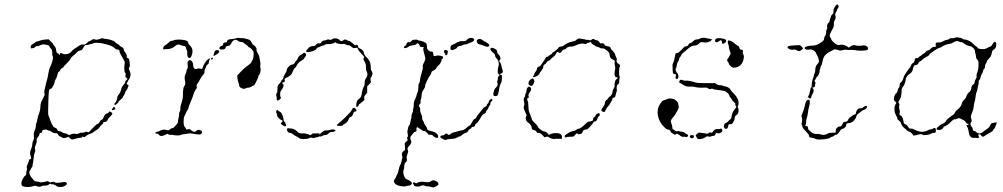

<svg xmlns="http://www.w3.org/2000/svg" viewBox="-20 -607 4416 845"><path d="M479 -135Q480 -138 482 -137Q483 -137 484.5 -134.5Q486 -132 487 -129.5Q488 -127 487 -126Q486 -125 480.5 -123.5Q475 -122 473 -122Q470 -124 479 -135ZM423 -437Q430 -440 434 -438Q438 -436 444 -436Q457 -435 470.5 -430.5Q484 -426 487 -421Q490 -417 496.5 -414Q503 -411 505 -408Q507 -405 512 -402Q525 -396 525 -388Q525 -384 529 -379Q540 -366 538 -357Q537 -353 542 -352Q546 -350 547 -348Q548 -346 550 -337Q553 -316 550 -312Q545 -307 549 -299Q552 -293 554 -285Q556 -277 553 -268.5Q550 -260 547 -256.5Q544 -253 541 -246L537 -238L542 -234L546 -231L543 -222Q540 -213 535.5 -208.5Q531 -204 531 -200.5Q531 -197 527.5 -191.5Q524 -186 522 -182Q520 -175 508 -166Q501 -161 501 -158.5Q501 -156 495 -150.5Q489 -145 486.5 -145Q484 -145 483.5 -148Q483 -151 486 -154Q488 -155 490.5 -159.5Q493 -164 494.5 -169Q496 -174 496 -177Q496 -183 502 -190Q511 -201 514 -217Q516 -225 523.5 -233Q531 -241 531 -245.5Q531 -250 536 -254.5Q541 -259 541 -260Q541 -261 535.5 -265.5Q530 -270 532.5 -276Q535 -282 531.5 -285.5Q528 -289 528 -294.5Q528 -300 527 -305.5Q526 -311 528 -322Q530 -331 528.5 -335.5Q527 -340 521 -350Q506 -374 506 -382Q506 -389 495 -389Q490 -389 482 -397Q474 -405 451 -411Q444 -413 435 -415Q426 -418 410 -418.5Q394 -419 390.5 -416.5Q387 -414 382 -413.5Q377 -413 372.5 -411Q368 -409 360.5 -409Q353 -409 351 -404Q346 -395 343.5 -391.5Q341 -388 338.5 -386.5Q336 -385 332 -385Q324 -383 320 -378Q305 -363 299 -359Q293 -355 291 -350Q289 -343 268 -322Q262 -317 260 -313Q258 -309 253 -307Q248 -305 245.5 -299Q243 -293 240 -292Q235 -290 232 -275Q229 -264 225 -258Q221 -252 220 -244Q219 -236 214.5 -230.5Q210 -225 210 -222Q210 -219 204.5 -217Q199 -215 197 -212Q194 -207 193 -169Q192 -150 192 -127Q191 -103 194 -97Q197 -91 201 -78.5Q205 -66 209 -60Q213 -54 214.5 -50.5Q216 -47 220 -46Q231 -43 232 -35Q234 -29 244 -29Q248 -29 253 -25Q258 -21 263 -21Q268 -21 276 -17L284 -12L293 -16Q303 -20 312 -18Q321 -16 327 -20Q333 -24 340.5 -23Q348 -22 354 -25.5Q360 -29 365 -26Q370 -23 372 -26Q374 -29 382.5 -37.5Q391 -46 399 -54Q407 -62 411.5 -63Q416 -64 418.5 -70.5Q421 -77 426.5 -79.5Q432 -82 433 -84Q438 -98 444 -104Q446 -107 449.5 -107Q453 -107 458 -112L462 -117L468 -114Q475 -110 474.5 -106.5Q474 -103 466 -95Q456 -86 454 -80Q451 -70 439 -70Q434 -70 434 -66Q434 -62 429.5 -59.5Q425 -57 419.5 -48.5Q414 -40 406 -35.5Q398 -31 393 -26.5Q388 -22 376 -18Q364 -14 358 -8Q352 -2 349 -4Q342 -8 342 -4Q342 -1 335.5 -1Q329 -1 314.5 3Q300 7 297 7Q294 7 288 1L281 -5L274 -2Q264 1 261 1Q258 1 253 -2Q246 -6 242.5 -7.5Q239 -9 235 -15.5Q231 -22 227 -21Q217 -19 205 -28Q200 -32 197 -32Q194 -32 190 -34Q185 -37 179.5 -37Q174 -37 169 -34.5Q164 -32 165 -28Q166 -26 164 -24Q162 -22 160 -22Q154 -23 154 -18Q154 -13 150 -7.5Q146 -2 143 1.5Q140 5 141.5 11Q143 17 138 29Q131 44 135 53Q136 58 133 64Q130 70 128 89Q126 108 124.5 113.5Q123 119 123 123.5Q123 128 120 130Q117 132 117 134.5Q117 137 113 142Q109 147 109 150Q109 164 121 177Q127 184 130.5 188Q134 192 142 192Q150 192 154.5 194.5Q159 197 163 195.5Q167 194 172 194Q177 194 183 191.5Q189 189 195.5 193Q202 197 204 195.5Q206 194 212.5 193Q219 192 221.5 195.5Q224 199 240.5 197Q257 195 262 194Q267 193 271 196Q280 202 266 211Q257 216 245.5 216Q234 216 229 212Q226 208 218 205.5Q210 203 208 204Q206 205 203 202.5Q200 200 195 205Q190 210 176 210Q168 210 164 212Q152 218 141 212Q136 209 124 213Q106 218 89 215Q80 214 77 210.5Q74 207 74 199Q74 192 80 180.5Q86 169 91 166Q96 164 95.5 156Q95 148 97.5 143Q100 138 98 132.5Q96 127 101 117Q106 107 107 100.5Q108 94 112.5 93.5Q117 93 117 88Q117 83 114 77Q109 66 118 46Q122 36 122 28Q122 20 126.5 11Q131 2 129 -7Q127 -22 134 -36Q138 -45 138 -53.5Q138 -62 140 -65Q142 -68 145 -84Q148 -100 151 -106Q157 -119 158 -139Q158 -153 165.5 -166.5Q173 -180 173 -182Q173 -184 175.5 -187Q178 -190 176 -194Q173 -202 178 -219Q181 -231 182.5 -239Q184 -247 187 -256Q190 -265 192.5 -282.5Q195 -300 201 -313Q208 -326 211.5 -342Q215 -358 211 -361Q210 -362 210 -374.5Q210 -387 205 -392Q200 -397 197.5 -402.5Q195 -408 192 -408Q189 -408 182 -410Q170 -415 153 -406Q147 -403 143 -404Q139 -405 134.5 -400Q130 -395 123 -395L116 -394L115 -400Q115 -410 126 -414Q132 -417 136 -421Q140 -425 144.5 -425Q149 -425 155 -428Q161 -431 178 -433L194 -434L204 -424Q214 -415 214 -412.5Q214 -410 220 -404Q226 -398 227 -386.5Q228 -375 233 -373Q238 -371 241 -367L245 -364L244 -368Q243 -378 255 -371Q262 -367 274 -369Q286 -371 291 -377Q301 -389 310 -394Q318 -399 328.5 -406Q339 -413 344.5 -411Q350 -409 357 -413.5Q364 -418 366.5 -421.5Q369 -425 373.5 -426Q378 -427 383 -431Q391 -437 399 -433Q405 -430 423 -437Z M851 -242Q843 -232 846 -225Q848 -221 844 -216Q836 -207 830 -187Q827 -177 822 -166Q809 -136 809 -130Q809 -127 805 -122Q801 -117 798.5 -110Q796 -103 792 -96.5Q788 -90 788 -72Q788 -54 793 -48.5Q798 -43 798 -41Q798 -35 808 -38Q814 -40 819 -36Q828 -27 838 -27Q841 -27 844 -31Q851 -40 865 -32Q874 -27 866 -18Q862 -14 854.5 -15Q847 -16 834 -17.5Q821 -19 818.5 -20Q816 -21 807.5 -19Q799 -17 790 -16.5Q781 -16 777.5 -13.5Q774 -11 761 -11Q748 -11 742 -13Q737 -15 734 -13.5Q731 -12 723 -15L716 -18L706 -13Q688 -4 680 -13Q676 -19 670 -19Q666 -19 665 -19.5Q664 -20 664 -23Q665 -26 671.5 -27Q678 -28 682 -30.5Q686 -33 694 -35.5Q702 -38 710.5 -35.5Q719 -33 721.5 -33.5Q724 -34 728 -38Q733 -43 738 -43Q743 -43 748 -49Q753 -55 758 -60.5Q763 -66 763 -70.5Q763 -75 766 -88Q769 -101 768 -104.5Q767 -108 771 -115.5Q775 -123 774 -130Q773 -139 781 -161Q785 -173 785 -185Q785 -222 791 -228Q798 -236 794 -252Q790 -272 798 -284Q801 -290 801 -295.5Q801 -301 804.5 -305Q808 -309 806 -321Q804 -333 807 -337Q813 -345 820 -341Q830 -335 830 -319Q830 -315 833 -309Q838 -299 849 -305Q855 -307 861 -305Q871 -300 873 -312Q874 -318 879.5 -326Q885 -334 885 -335.5Q885 -337 892.5 -343.5Q900 -350 903 -350Q906 -350 902.5 -344.5Q899 -339 899 -332.5Q899 -326 894 -323.5Q889 -321 887.5 -315Q886 -309 883 -304.5Q880 -300 880 -291.5Q880 -283 873.5 -277Q867 -271 860.5 -258Q854 -245 851 -242ZM910 -351Q914 -355 917 -352Q918 -351 916.5 -348Q915 -345 913 -345Q910 -345 909 -347Q908 -349 910 -351ZM928 -384Q930 -387 936.5 -386.5Q943 -386 944 -383Q949 -377 931 -366Q921 -360 920 -360Q919 -361 920 -365Q921 -369 923 -375.5Q925 -382 928 -384ZM754 -432Q765 -434 782 -432Q799 -430 804 -426Q808 -424 808 -419.5Q808 -415 814.5 -408.5Q821 -402 824 -396Q828 -388 827 -377.5Q826 -367 822 -359Q818 -351 812 -352Q804 -355 804 -371Q805 -382 802.5 -385.5Q800 -389 799 -395Q797 -405 788 -405Q784 -405 777 -408Q762 -415 753 -406Q736 -391 717 -391Q709 -391 705 -390Q701 -389 699 -390.5Q697 -392 699 -398.5Q701 -405 708 -408.5Q715 -412 722 -419.5Q729 -427 734 -427Q739 -427 742.5 -429Q746 -431 754 -432ZM1121 -358Q1127 -330 1126 -322Q1124 -315 1126 -310Q1128 -304 1126.5 -293.5Q1125 -283 1120.5 -278Q1116 -273 1117 -271Q1118 -269 1110 -252.5Q1102 -236 1099 -232Q1097 -231 1093 -229.5Q1089 -228 1084 -224.5Q1079 -221 1071.5 -221Q1064 -221 1061 -218Q1055 -214 1044 -218.5Q1033 -223 1033 -230Q1033 -234 1029.5 -243Q1026 -252 1025 -263L1024 -274L1033 -284Q1052 -306 1073 -320Q1086 -330 1087 -334Q1088 -338 1093 -346Q1097 -355 1096 -378Q1096 -381 1089 -389Q1082 -397 1078 -398Q1074 -399 1071 -403.5Q1068 -408 1062.5 -411Q1057 -414 1053 -418Q1049 -422 1041.5 -422Q1034 -422 1028 -427Q1022 -432 1018 -432Q1006 -432 1000 -420Q993 -405 984 -405Q975 -405 973 -398Q971 -389 958 -389Q950 -389 947.5 -390.5Q945 -392 946 -398Q946 -402 954 -404Q962 -408 962 -411Q961 -420 972 -420Q976 -420 977 -420.5Q978 -421 979 -425Q980 -434 999 -435Q1012 -436 1018.5 -438.5Q1025 -441 1032 -440Q1039 -439 1048 -439Q1057 -439 1060.5 -437Q1064 -435 1067.5 -435Q1071 -435 1077.5 -431.5Q1084 -428 1088 -419Q1092 -410 1095.5 -409Q1099 -408 1104.5 -401.5Q1110 -395 1109 -389Q1108 -383 1113.5 -374.5Q1119 -366 1121 -358Z M1246 -42Q1248 -43 1254 -42Q1260 -41 1265 -41Q1270 -41 1279 -35.5Q1288 -30 1291 -25Q1294 -21 1303.5 -20Q1313 -19 1315 -20Q1316 -21 1322 -19.5Q1328 -18 1334.5 -16.5Q1341 -15 1343 -13Q1347 -11 1351 -15Q1354 -19 1356.5 -19.5Q1359 -20 1371 -20Q1376 -20 1379.5 -20Q1383 -20 1384.5 -20Q1386 -20 1386.5 -19.5Q1387 -19 1386 -18Q1386 -15 1387.5 -14.5Q1389 -14 1390 -17Q1390 -21 1391.5 -21Q1393 -21 1400.5 -27.5Q1408 -34 1414.5 -33Q1421 -32 1431 -35Q1447 -40 1454 -35L1458 -32L1452 -29Q1446 -25 1442 -26Q1434 -28 1424 -18Q1419 -13 1412 -13Q1405 -13 1398.5 -9Q1392 -5 1389.5 -6.5Q1387 -8 1383 -5.5Q1379 -3 1374.5 -3Q1370 -3 1365 -0.5Q1360 2 1354 -0.5Q1348 -3 1340.5 1Q1333 5 1318 5Q1303 5 1299 2Q1295 -1 1285.5 -6Q1276 -11 1269 -16.5Q1262 -22 1258 -22Q1249 -22 1245 -30Q1240 -40 1246 -42ZM1197 -121Q1199 -126 1203 -121Q1205 -118 1210 -116.5Q1215 -115 1219 -108Q1228 -92 1228 -78Q1228 -75 1231 -72.5Q1234 -70 1237 -63Q1240 -56 1239 -53.5Q1238 -51 1234 -51Q1232 -51 1227.5 -53.5Q1223 -56 1219.5 -59Q1216 -62 1216 -63Q1216 -65 1220 -69Q1228 -74 1220 -78Q1214 -80 1207 -87Q1200 -94 1200 -98Q1200 -102 1197.5 -107.5Q1195 -113 1195.5 -115.5Q1196 -118 1197 -121ZM1532 -130Q1538 -137 1546 -127Q1553 -117 1543 -116Q1539 -116 1537.5 -114Q1536 -112 1533 -103Q1530 -95 1523.5 -92.5Q1517 -90 1515 -83Q1513 -77 1507.5 -70.5Q1502 -64 1496.5 -62Q1491 -60 1489 -56Q1487 -52 1473 -53Q1463 -53 1462.5 -55.5Q1462 -58 1471 -65Q1480 -71 1503 -94Q1526 -117 1527 -121Q1530 -127 1532 -130ZM1314 -372Q1319 -378 1324 -372Q1331 -365 1324 -358Q1320 -353 1319 -350Q1317 -346 1302 -337Q1297 -335 1291 -327Q1285 -319 1284 -315Q1282 -310 1278 -308Q1273 -305 1266 -287Q1263 -279 1259 -276.5Q1255 -274 1251 -270.5Q1247 -267 1240 -265Q1230 -260 1233 -254Q1235 -251 1233 -248Q1231 -245 1227 -245Q1223 -245 1222.5 -242Q1222 -239 1225 -237Q1228 -235 1228 -232Q1228 -223 1218 -210Q1213 -204 1213 -193Q1213 -182 1214 -181Q1221 -177 1209.5 -168Q1198 -159 1198 -172Q1198 -179 1196 -185.5Q1194 -192 1198 -197Q1202 -202 1201 -214Q1200 -226 1204 -232Q1208 -238 1211.5 -240.5Q1215 -243 1216 -247.5Q1217 -252 1222 -256Q1227 -260 1227 -263Q1227 -271 1238 -288Q1241 -292 1241 -295Q1241 -305 1253 -316Q1259 -322 1266.5 -323Q1274 -324 1276.5 -329.5Q1279 -335 1284 -340Q1289 -345 1291 -351Q1294 -360 1303 -365Q1311 -369 1314 -372ZM1474 -431Q1482 -422 1490 -429Q1497 -437 1508 -430Q1512 -427 1515.5 -427Q1519 -427 1521.5 -424.5Q1524 -422 1530 -418Q1536 -414 1539.5 -410Q1543 -406 1547 -409Q1554 -413 1556 -402Q1557 -396 1563 -394Q1565 -393 1568 -391.5Q1571 -390 1573 -388.5Q1575 -387 1577 -384.5Q1579 -382 1580 -380Q1581 -378 1581 -376Q1583 -365 1592 -356Q1599 -350 1600.5 -346.5Q1602 -343 1606 -338Q1611 -332 1612 -306Q1612 -300 1615 -295Q1622 -286 1618 -278Q1616 -274 1616 -272Q1616 -270 1612.5 -266Q1609 -262 1611 -255Q1613 -247 1612 -244.5Q1611 -242 1604 -235L1596 -227V-213V-199L1589 -191Q1582 -183 1583 -178Q1585 -166 1582 -165Q1580 -164 1571.5 -156.5Q1563 -149 1561.5 -149Q1560 -149 1559 -145Q1558 -141 1555 -138.5Q1552 -136 1549 -137Q1547 -138 1548 -147Q1550 -167 1560 -172Q1571 -178 1573 -200Q1576 -218 1583 -229Q1585 -232 1585 -243Q1585 -254 1588 -258Q1603 -277 1593 -294Q1590 -299 1590.5 -312Q1591 -325 1585 -335Q1580 -343 1579.5 -345Q1579 -347 1581 -352L1583 -357L1571 -370Q1560 -382 1556 -389L1553 -397L1544 -396Q1537 -395 1535 -395.5Q1533 -396 1527 -401Q1520 -408 1513 -408Q1506 -408 1501 -411.5Q1496 -415 1490 -413Q1484 -413 1478 -413.5Q1472 -414 1466 -415.5Q1460 -417 1458 -419Q1456 -423 1454 -420Q1451 -417 1441 -414.5Q1431 -412 1424 -413Q1416 -414 1409 -410Q1402 -406 1399.5 -406Q1397 -406 1389.5 -402Q1382 -398 1379 -398Q1376 -398 1373 -392.5Q1370 -387 1359 -383Q1335 -374 1328 -380Q1325 -382 1331 -388Q1337 -394 1340.5 -398.5Q1344 -403 1355.5 -404Q1367 -405 1368 -407Q1375 -418 1384 -416Q1391 -415 1394 -420Q1399 -429 1408 -429Q1414 -429 1418.5 -432Q1423 -435 1430 -432.5Q1437 -430 1442 -434.5Q1447 -439 1458 -438Q1469 -437 1474 -431Z M1883 187Q1892 185 1901 191Q1912 198 1909 206Q1908 208 1899 213Q1890 218 1887 218Q1883 218 1876 215.5Q1869 213 1861 213Q1853 213 1850 211Q1844 206 1832 211Q1825 215 1814.5 214Q1804 213 1803 210Q1802 207 1799 203Q1796 199 1798.5 196.5Q1801 194 1806 197L1812 200L1820 196Q1829 192 1842 193Q1855 194 1861.5 195Q1868 196 1873 192.5Q1878 189 1883 187ZM2140 -170Q2144 -172 2145 -171Q2151 -168 2142 -160Q2137 -155 2138 -151Q2139 -147 2135 -142.5Q2131 -138 2130 -133.5Q2129 -129 2124 -123.5Q2119 -118 2119 -115.5Q2119 -113 2116.5 -110Q2114 -107 2112 -107Q2109 -107 2104 -101.5Q2099 -96 2096 -90Q2086 -71 2078 -65Q2071 -60 2071 -57Q2071 -49 2061 -49Q2056 -49 2055 -45Q2054 -41 2049 -39.5Q2044 -38 2041 -32Q2037 -23 2028 -22Q2021 -20 2013.5 -13Q2006 -6 2001.5 -6Q1997 -6 1995 -3.5Q1993 -1 1991 -1Q1989 -1 1984.5 1.5Q1980 4 1964.5 4.5Q1949 5 1944.5 8Q1940 11 1929.5 5Q1919 -1 1918 -3Q1917 -7 1920 -9Q1923 -11 1927 -11Q1933 -11 1937 -15Q1944 -23 1951 -16Q1956 -10 1964 -18Q1969 -23 1976 -24Q1983 -25 1992.5 -28.5Q2002 -32 2011 -33Q2020 -34 2028 -40Q2044 -54 2046 -54Q2050 -54 2062 -77Q2065 -83 2072 -85Q2074 -86 2076.5 -91.5Q2079 -97 2088.5 -108Q2098 -119 2103 -126.5Q2108 -134 2114.5 -136.5Q2121 -139 2122 -143.5Q2123 -148 2127 -151.5Q2131 -155 2131 -158Q2131 -165 2140 -170ZM1935 -384Q1938 -389 1945 -386.5Q1952 -384 1951 -379Q1950 -375 1949 -369Q1947 -364 1943.5 -363.5Q1940 -363 1940 -367Q1940 -371 1937 -373Q1932 -378 1935 -384ZM2139 -394Q2141 -399 2153 -394.5Q2165 -390 2167 -384Q2168 -380 2168.5 -376Q2169 -372 2174.5 -367Q2180 -362 2182 -354.5Q2184 -347 2180 -343Q2177 -340 2177 -338.5Q2177 -337 2181 -332Q2185 -328 2186.5 -318.5Q2188 -309 2190.5 -303Q2193 -297 2193 -292Q2193 -287 2187 -284Q2175 -280 2185 -277L2189 -276V-262Q2189 -248 2184 -239.5Q2179 -231 2177 -217Q2174 -195 2171 -189.5Q2168 -184 2160 -184Q2153 -184 2152 -188Q2149 -193 2156 -213Q2157 -216 2164 -223Q2169 -228 2170 -231.5Q2171 -235 2169 -242Q2167 -248 2169.5 -253Q2172 -258 2171 -262.5Q2170 -267 2175 -272L2179 -277L2174 -281Q2170 -284 2170.5 -296Q2171 -308 2173.5 -314Q2176 -320 2175 -330Q2174 -340 2166.5 -348.5Q2159 -357 2159 -362Q2159 -367 2154 -371.5Q2149 -376 2145 -380Q2136 -387 2139 -394ZM1801 -432Q1814 -434 1818 -431Q1821 -429 1827.5 -428Q1834 -427 1845 -423Q1854 -419 1856.5 -415.5Q1859 -412 1859 -400Q1859 -391 1866 -385Q1873 -379 1878 -380Q1883 -380 1884.5 -378Q1886 -376 1887 -370Q1887 -363 1889 -361Q1891 -359 1897 -361Q1907 -365 1925 -360Q1930 -359 1930 -354Q1930 -349 1926 -348Q1923 -347 1923 -343Q1923 -332 1908 -317Q1902 -312 1900 -307Q1898 -301 1881 -293Q1879 -291 1878 -285.5Q1877 -280 1873.5 -276.5Q1870 -273 1860.5 -254Q1851 -235 1851 -228.5Q1851 -222 1843.5 -211.5Q1836 -201 1835.5 -188Q1835 -175 1832.5 -170.5Q1830 -166 1831 -159Q1832 -152 1828 -149Q1820 -143 1827 -135Q1830 -131 1829 -123.5Q1828 -116 1833.5 -105.5Q1839 -95 1838 -88.5Q1837 -82 1841.5 -75.5Q1846 -69 1846 -66.5Q1846 -64 1853 -54Q1860 -44 1860 -40Q1860 -34 1873 -31Q1895 -27 1904 -17Q1907 -14 1908 -10Q1909 -6 1908 -3Q1907 0 1904 0Q1895 0 1884 -11Q1880 -15 1873.5 -14Q1867 -13 1864 -17Q1854 -30 1848 -30Q1841 -30 1829.5 -39Q1818 -48 1816 -47Q1811 -45 1813 -36Q1815 -27 1807 -27Q1802 -27 1790 -10Q1785 -4 1786 2.5Q1787 9 1789.5 13.5Q1792 18 1788.5 24.5Q1785 31 1781 35Q1777 39 1774.5 43.5Q1772 48 1775 53.5Q1778 59 1773.5 70Q1769 81 1770 89Q1773 101 1767 106Q1759 112 1759 125Q1759 133 1757 139Q1752 152 1759 169Q1762 176 1764 178Q1766 180 1773 183Q1780 186 1786.5 191Q1793 196 1793 199Q1793 203 1788.5 206.5Q1784 210 1779 210Q1773 210 1766 212.5Q1759 215 1743 212Q1724 209 1716 198Q1710 189 1719 179Q1723 174 1723 172Q1723 170 1727.5 161.5Q1732 153 1733 147Q1737 126 1742 118Q1745 113 1745 109.5Q1745 106 1746.5 105Q1748 104 1748 98.5Q1748 93 1750 90Q1752 87 1750 80Q1745 66 1757 57L1763 53L1762 39Q1762 33 1761.5 29Q1761 25 1762 23Q1763 21 1764 19.5Q1765 18 1768 16Q1777 12 1772 3Q1770 0 1773 -3Q1777 -7 1774 -19Q1772 -29 1773.5 -32.5Q1775 -36 1776 -44Q1777 -52 1781 -56Q1785 -60 1786.5 -71Q1788 -82 1789.5 -85Q1791 -88 1791 -96Q1791 -104 1794.5 -109.5Q1798 -115 1797.5 -119Q1797 -123 1799 -129.5Q1801 -136 1801 -148Q1801 -160 1806 -168.5Q1811 -177 1813 -186.5Q1815 -196 1818 -201.5Q1821 -207 1821 -221.5Q1821 -236 1824.5 -240.5Q1828 -245 1828 -251Q1828 -262 1840 -302Q1842 -312 1840.5 -315.5Q1839 -319 1846 -332Q1853 -345 1851.5 -353.5Q1850 -362 1846 -375Q1842 -388 1843 -394L1845 -400H1838Q1827 -400 1827 -407Q1827 -408 1825 -410.5Q1823 -413 1821 -415Q1819 -417 1819 -417Q1817 -417 1812 -412.5Q1807 -408 1796 -407.5Q1785 -407 1779.5 -402.5Q1774 -398 1767.5 -396Q1761 -394 1759 -396Q1754 -400 1764 -406Q1769 -409 1769 -413Q1769 -417 1773 -420Q1777 -423 1781 -421Q1785 -420 1790 -426Q1795 -432 1801 -432ZM2084 -434Q2093 -438 2103 -431Q2111 -425 2112.5 -425Q2114 -425 2123 -419Q2139 -409 2131 -403Q2126 -399 2114 -404Q2097 -411 2089 -412Q2084 -413 2081 -418Q2074 -429 2084 -434ZM2057 -440Q2070 -437 2066 -429Q2063 -423 2049 -419Q2042 -417 2037.5 -414Q2033 -411 2027.5 -411.5Q2022 -412 2016 -408.5Q2010 -405 2007 -405Q1995 -405 1990 -396Q1988 -392 1985.5 -392Q1983 -392 1977 -388.5Q1971 -385 1967 -387Q1960 -391 1963 -400Q1965 -409 1976 -412Q1982 -414 1987.5 -418Q1993 -422 1996 -422Q1999 -422 2002.5 -424.5Q2006 -427 2013 -426Q2030 -424 2035 -432Q2038 -436 2043.5 -438.5Q2049 -441 2057 -440Z M2607 -106Q2617 -112 2619 -106Q2622 -99 2614 -94Q2611 -91 2609 -84Q2605 -72 2596 -72Q2593 -72 2592 -68.5Q2591 -65 2578 -51Q2569 -41 2566 -39Q2563 -37 2557 -36.5Q2551 -36 2549.5 -35Q2548 -34 2545 -29Q2544 -25 2542.5 -23Q2541 -21 2539.5 -19.5Q2538 -18 2536.5 -17.5Q2535 -17 2532 -17Q2525 -15 2523 -18Q2518 -23 2512 -14Q2509 -10 2506.5 -8Q2504 -6 2500 -5.5Q2496 -5 2488 -5Q2477 -5 2474 -3Q2471 -1 2468 -2.5Q2465 -4 2465 -7Q2465 -11 2470 -14Q2475 -17 2482 -22Q2489 -27 2494 -28Q2514 -32 2518 -37Q2521 -40 2525 -40Q2535 -40 2558 -63Q2567 -72 2572 -72Q2577 -72 2583.5 -74Q2590 -76 2590 -81Q2590 -88 2595 -91Q2599 -93 2601 -98.5Q2603 -104 2607 -106ZM2303 -223Q2308 -229 2315 -222Q2322 -215 2311 -200Q2304 -191 2306 -185Q2310 -176 2303 -176Q2300 -176 2300.5 -169Q2301 -162 2303 -160.5Q2305 -159 2305.5 -139Q2306 -119 2310 -111Q2314 -103 2314.5 -100Q2315 -97 2318 -90.5Q2321 -84 2321 -81Q2321 -78 2333 -66.5Q2345 -55 2347 -50Q2348 -46 2353 -41.5Q2358 -37 2363.5 -33.5Q2369 -30 2373 -29Q2386 -27 2390 -20Q2395 -10 2402 -16Q2411 -22 2432 -21Q2444 -20 2449 -15Q2454 -10 2453 -3V4H2440Q2428 3 2422 4.5Q2416 6 2406.5 2.5Q2397 -1 2394 -4Q2391 -7 2384 -5L2376 -3L2367 -13Q2358 -22 2350.5 -22Q2343 -22 2342 -25Q2340 -32 2331 -34Q2323 -35 2321 -41Q2319 -47 2319 -49Q2319 -52 2314 -58.5Q2309 -65 2305 -67Q2297 -72 2294.5 -81Q2292 -90 2296 -96Q2299 -99 2296 -104Q2286 -126 2285 -131Q2284 -136 2286.5 -142Q2289 -148 2287.5 -152.5Q2286 -157 2285 -165.5Q2284 -174 2288 -178.5Q2292 -183 2291.5 -188Q2291 -193 2294 -196.5Q2297 -200 2297 -207Q2297 -216 2303 -223ZM2324 -262Q2326 -262 2329 -257Q2332 -252 2332 -250Q2332 -247 2328.5 -240Q2325 -233 2324 -231Q2315 -226 2308 -234Q2304 -240 2308 -249Q2311 -255 2317 -258.5Q2323 -262 2324 -262ZM2583 -432Q2591 -439 2597 -433Q2601 -430 2605 -430Q2613 -430 2618 -421Q2622 -415 2625 -416Q2637 -419 2641 -410Q2643 -405 2652 -404Q2668 -402 2668 -394Q2668 -392 2677 -382.5Q2686 -373 2687 -367.5Q2688 -362 2692 -354.5Q2696 -347 2694 -342Q2691 -333 2702 -326Q2712 -321 2708 -314Q2705 -310 2704.5 -292.5Q2704 -275 2707 -271Q2708 -267 2706.5 -261Q2705 -255 2705 -246.5Q2705 -238 2700 -236Q2693 -232 2694 -217Q2696 -208 2694 -204.5Q2692 -201 2690 -191Q2688 -177 2681 -177Q2679 -177 2678 -177Q2677 -177 2676.5 -175.5Q2676 -174 2675 -171Q2674 -165 2668.5 -157Q2663 -149 2663 -147.5Q2663 -146 2657 -140Q2651 -134 2646.5 -124.5Q2642 -115 2640 -114Q2638 -113 2632 -116Q2626 -119 2626.5 -123Q2627 -127 2634 -136Q2642 -146 2642 -153Q2642 -163 2651 -168Q2655 -171 2657 -175.5Q2659 -180 2663.5 -182Q2668 -184 2672 -191Q2676 -198 2676 -204Q2676 -210 2681 -217.5Q2686 -225 2685 -232.5Q2684 -240 2686.5 -248Q2689 -256 2694 -259Q2701 -264 2698 -266Q2696 -267 2694 -267Q2690 -266 2687 -271Q2682 -278 2687 -301Q2689 -308 2686.5 -317Q2684 -326 2685 -332Q2688 -342 2677 -345Q2674 -346 2670.5 -349Q2667 -352 2665 -356.5Q2663 -361 2663 -365Q2663 -375 2652 -384Q2637 -396 2630 -394Q2626 -393 2619 -397Q2612 -401 2608.5 -401Q2605 -401 2600 -405Q2595 -409 2589.5 -411.5Q2584 -414 2583 -418Q2582 -421 2579.5 -422Q2577 -423 2576 -421Q2575 -419 2570 -419Q2565 -419 2561.5 -415.5Q2558 -412 2552 -414Q2538 -419 2511 -406Q2503 -402 2493 -402Q2478 -402 2472 -394Q2468 -389 2463 -389Q2457 -389 2450 -378Q2445 -371 2438 -377Q2434 -379 2432 -378Q2430 -377 2427 -370Q2423 -362 2414.5 -356Q2406 -350 2403 -345.5Q2400 -341 2394 -339Q2388 -337 2385.5 -332Q2383 -327 2377 -323.5Q2371 -320 2371 -313Q2371 -306 2363.5 -297Q2356 -288 2354 -283Q2350 -274 2335 -269Q2328 -266 2326.5 -267.5Q2325 -269 2329 -275Q2332 -281 2332 -283Q2332 -285 2337.5 -292Q2343 -299 2343 -304Q2343 -312 2353 -314Q2357 -315 2362.5 -323.5Q2368 -332 2373 -338.5Q2378 -345 2380.5 -351Q2383 -357 2387.5 -357Q2392 -357 2396 -361.5Q2400 -366 2404.5 -367.5Q2409 -369 2410.5 -373Q2412 -377 2416 -378Q2419 -379 2429 -387.5Q2439 -396 2439 -399Q2439 -400 2444.5 -401.5Q2450 -403 2454 -403Q2458 -403 2462 -407Q2465 -410 2472 -414Q2479 -418 2487.5 -421Q2496 -424 2502 -425Q2512 -426 2518 -432.5Q2524 -439 2531.5 -437.5Q2539 -436 2547 -435Q2555 -434 2557.5 -432.5Q2560 -431 2566 -431.5Q2572 -432 2575.5 -430Q2579 -428 2583 -432Z M3017 -10Q3021 -13 3027.5 -12.5Q3034 -12 3034 -8Q3034 -1 3027.5 1Q3021 3 3017 -3Q3014 -8 3017 -10ZM3149 -40Q3155 -43 3157 -38Q3162 -29 3155 -25Q3145 -18 3137 -21Q3131 -25 3129 -17Q3128 -9 3118 -9Q3114 -9 3109 -6.5Q3104 -4 3098.5 -6Q3093 -8 3091 -7Q3076 4 3062 5H3051L3048 0Q3045 -5 3042.5 -8Q3040 -11 3047 -17.5Q3054 -24 3059 -23Q3064 -22 3073.5 -21.5Q3083 -21 3088.5 -19Q3094 -17 3098 -21Q3102 -26 3111 -23Q3114 -22 3117 -27Q3120 -32 3125.5 -36Q3131 -40 3138.5 -39Q3146 -38 3149 -40ZM2951 -168Q2965 -157 2965 -150Q2965 -144 2967 -139Q2969 -134 2963 -123Q2949 -96 2941 -90Q2939 -88 2935 -81Q2932 -75 2932.5 -71.5Q2933 -68 2937 -57Q2939 -52 2939 -44Q2940 -40 2940.5 -38.5Q2941 -37 2942 -38Q2944 -38 2950.5 -32.5Q2957 -27 2960 -29.5Q2963 -32 2967.5 -30Q2972 -28 2979.5 -27.5Q2987 -27 2992 -23.5Q2997 -20 3002 -17Q3012 -12 3006 -6Q3002 -2 2998 -4Q2994 -6 2987 -5Q2980 -4 2971 -12Q2959 -21 2956 -17Q2951 -11 2943 -18Q2938 -21 2934 -24Q2930 -27 2931 -30Q2931 -31 2928.5 -33Q2926 -35 2922 -36.5Q2918 -38 2915.5 -38Q2913 -38 2904 -47Q2881 -69 2875.5 -98Q2870 -127 2885 -149Q2890 -156 2892.5 -160Q2895 -164 2903 -166Q2911 -168 2916 -171Q2921 -174 2932 -173.5Q2943 -173 2951 -168ZM2971 -252Q2975 -259 2985 -254Q2992 -251 2999 -252Q3013 -253 3041 -244Q3048 -241 3088 -241H3128L3134 -236Q3141 -232 3149.5 -232Q3158 -232 3162 -229.5Q3166 -227 3170 -227Q3175 -227 3183 -223Q3191 -219 3193 -215Q3197 -207 3214 -190Q3220 -184 3225 -174.5Q3230 -165 3230.5 -157Q3231 -149 3229 -144Q3224 -139 3229 -130Q3232 -123 3230 -114Q3228 -105 3223 -102Q3213 -97 3213 -85Q3213 -80 3208 -71Q3203 -62 3200 -61Q3197 -61 3191 -60.5Q3185 -60 3185 -53Q3185 -46 3180.5 -42Q3176 -38 3171 -41Q3166 -44 3165.5 -50.5Q3165 -57 3169.5 -62Q3174 -67 3176.5 -67Q3179 -67 3185.5 -74Q3192 -81 3195 -82.5Q3198 -84 3199 -92Q3202 -112 3212 -124Q3221 -135 3221 -136Q3221 -137 3218 -141.5Q3215 -146 3216 -148Q3217 -150 3215.5 -152Q3214 -154 3212 -156.5Q3210 -159 3208 -160Q3204 -162 3202 -167Q3200 -172 3194.5 -178Q3189 -184 3189 -188Q3189 -193 3176 -203Q3171 -207 3152.5 -209.5Q3134 -212 3128 -212.5Q3122 -213 3118 -215.5Q3114 -218 3108.5 -216Q3103 -214 3101 -215Q3093 -221 3088.5 -221.5Q3084 -222 3065 -221Q3051 -221 3039 -224Q3027 -227 3017 -226Q2999 -224 2983 -236Q2976 -241 2972 -242Q2967 -244 2971 -252ZM3186 -429Q3199 -429 3214 -415Q3222 -408 3227 -406Q3233 -403 3236 -391Q3237 -389 3240.5 -389Q3244 -389 3247.5 -387Q3251 -385 3249.5 -379Q3248 -373 3251.5 -367Q3255 -361 3254 -356Q3253 -351 3252 -345Q3252 -342 3249.5 -336.5Q3247 -331 3244 -326.5Q3241 -322 3239 -320Q3224 -309 3210 -309Q3203 -309 3195.5 -316Q3188 -323 3188 -326Q3188 -329 3184 -334Q3177 -343 3182 -347Q3184 -348 3190 -360L3196 -372L3192 -383Q3188 -393 3188 -399Q3188 -405 3185.5 -410.5Q3183 -416 3183 -422.5Q3183 -429 3186 -429ZM3141 -439Q3150 -439 3152 -439Q3154 -439 3161 -437Q3173 -436 3175.5 -429.5Q3178 -423 3169 -417Q3157 -410 3157 -422Q3157 -430 3152 -430Q3150 -430 3145 -426Q3138 -420 3132.5 -421Q3127 -422 3127 -428Q3127 -438 3141 -439ZM3068 -440Q3082 -442 3093 -438Q3097 -437 3105 -436Q3113 -435 3113 -434Q3113 -433 3110 -429Q3107 -425 3106 -425Q3104 -425 3097.5 -422Q3091 -419 3084 -420Q3067 -422 3064.5 -421.5Q3062 -421 3057 -416Q3047 -406 3034 -406Q3022 -406 3005 -390Q2993 -379 2986.5 -374.5Q2980 -370 2978.5 -365Q2977 -360 2973 -356Q2969 -352 2969 -347.5Q2969 -343 2965.5 -338.5Q2962 -334 2960 -327Q2957 -308 2954 -305Q2952 -302 2954.5 -295.5Q2957 -289 2960 -286Q2965 -282 2965.5 -272Q2966 -262 2962 -260Q2957 -258 2954.5 -261.5Q2952 -265 2954 -271Q2958 -281 2949 -281Q2943 -281 2941.5 -287Q2940 -293 2940 -318Q2939 -325 2945 -336Q2947 -340 2949 -353Q2952 -368 2953 -370.5Q2954 -373 2958 -373Q2963 -373 2970 -379Q2978 -386 2988 -397Q2993 -403 2998 -403Q3002 -403 3006 -405.5Q3010 -408 3010 -410Q3010 -415 3020 -418Q3024 -419 3031 -426Q3038 -433 3047 -433.5Q3056 -434 3059 -436.5Q3062 -439 3068 -440Z M3535 -167Q3540 -169 3542 -167.5Q3544 -166 3544 -157Q3544 -148 3542.5 -144.5Q3541 -141 3538 -126Q3534 -97 3531 -88Q3528 -81 3528 -73Q3528 -65 3526 -59Q3522 -50 3529 -52Q3532 -53 3534 -50.5Q3536 -48 3536 -43Q3536 -38 3541 -33.5Q3546 -29 3551 -25Q3556 -21 3564 -18.5Q3572 -16 3576.5 -17.5Q3581 -19 3591 -15.5Q3601 -12 3610 -14Q3619 -16 3623.5 -19.5Q3628 -23 3643 -23H3657L3658 -31Q3658 -40 3663.5 -44.5Q3669 -49 3671 -50Q3679 -50 3681.5 -51.5Q3684 -53 3688 -62Q3692 -69 3693.5 -70Q3695 -71 3701 -71Q3709 -72 3711 -77Q3713 -82 3717.5 -87.5Q3722 -93 3724 -93Q3726 -93 3730 -97Q3734 -101 3740 -102.5Q3746 -104 3746.5 -107.5Q3747 -111 3748 -115Q3749 -119 3754 -125Q3759 -131 3766.5 -130.5Q3774 -130 3780 -135.5Q3786 -141 3790.5 -141Q3795 -141 3796 -139.5Q3797 -138 3795 -134Q3791 -126 3781 -123Q3775 -121 3768 -115Q3761 -109 3758 -107Q3755 -106 3753 -103Q3751 -100 3749.5 -97Q3748 -94 3748 -92Q3748 -88 3742 -81Q3730 -65 3714 -65Q3704 -65 3704 -55Q3704 -51 3698 -45.5Q3692 -40 3688 -40Q3684 -40 3680 -35Q3666 -14 3660 -14Q3656 -14 3650.5 -9.5Q3645 -5 3641.5 -5Q3638 -5 3634 -1Q3626 4 3606 6Q3598 6 3588 7Q3577 8 3567.5 3.5Q3558 -1 3551 -1Q3540 -1 3540 -11Q3540 -15 3532 -23Q3512 -43 3512 -48Q3512 -52 3509.5 -55.5Q3507 -59 3508 -64Q3512 -81 3509 -90Q3506 -96 3509 -102Q3519 -125 3523 -145Q3526 -165 3535 -167ZM3460 -406Q3472 -407 3486 -408H3501L3508 -402Q3514 -396 3514 -394Q3514 -392 3507.5 -387Q3501 -382 3497 -382Q3493 -382 3486 -386Q3479 -390 3473 -389Q3461 -385 3449 -394Q3439 -403 3460 -406ZM3657 -581Q3665 -592 3669 -584Q3673 -577 3668 -571Q3664 -567 3664 -563.5Q3664 -560 3659.5 -553.5Q3655 -547 3656 -541Q3661 -527 3652 -515Q3649 -510 3650 -501Q3651 -488 3640 -472Q3636 -465 3633 -456.5Q3630 -448 3633.5 -443.5Q3637 -439 3639 -433Q3641 -427 3653.5 -417Q3666 -407 3671 -409Q3688 -412 3700 -407Q3709 -403 3711 -401Q3715 -395 3721 -401Q3724 -404 3731 -407Q3738 -410 3747 -407Q3756 -404 3770 -406Q3783 -408 3787 -407Q3791 -406 3797 -401Q3803 -395 3799 -389Q3798 -387 3791 -385.5Q3784 -384 3769 -384Q3754 -384 3751 -385Q3749 -386 3735 -387Q3721 -388 3714 -387Q3712 -387 3704.5 -388Q3697 -389 3687.5 -386Q3678 -383 3671 -386Q3653 -393 3646 -387Q3643 -384 3637 -382Q3619 -373 3611 -363.5Q3603 -354 3600 -337Q3598 -323 3594.5 -319Q3591 -315 3591 -310Q3591 -305 3588.5 -301.5Q3586 -298 3587 -294Q3588 -290 3584.5 -281.5Q3581 -273 3575 -268Q3570 -263 3570 -260.5Q3570 -258 3567 -255L3564 -251L3567 -247Q3570 -243 3568.5 -239Q3567 -235 3567 -231Q3567 -222 3558 -222H3554L3557 -219Q3565 -210 3557 -195Q3551 -186 3551 -182Q3551 -178 3548 -175Q3545 -172 3541 -175Q3533 -180 3539 -187Q3542 -190 3543 -198Q3547 -222 3550 -222Q3552 -222 3552 -228Q3553 -253 3560 -267Q3562 -272 3562 -275Q3562 -278 3565 -284Q3568 -290 3568 -299Q3568 -316 3579 -327Q3585 -333 3584 -341Q3583 -349 3579 -358Q3571 -375 3568.5 -378.5Q3566 -382 3559 -386Q3550 -391 3542.5 -389Q3535 -387 3528 -389Q3517 -393 3523 -399Q3531 -405 3550 -406Q3567 -406 3577.5 -411Q3588 -416 3597.5 -423Q3607 -430 3607 -436.5Q3607 -443 3610 -447Q3616 -454 3616 -467Q3616 -474 3619 -478.5Q3622 -483 3620 -490Q3619 -501 3628 -508Q3632 -512 3631.5 -515.5Q3631 -519 3634 -525.5Q3637 -532 3637 -535Q3637 -538 3643 -543.5Q3649 -549 3648 -554Q3646 -566 3657 -581Z M4226 -433Q4233 -433 4244.5 -427.5Q4256 -422 4262 -415Q4268 -408 4275 -403.5Q4282 -399 4282 -398Q4282 -392 4302 -391Q4314 -390 4323 -395Q4332 -400 4338 -402Q4344 -404 4348 -412Q4355 -426 4361 -422Q4367 -418 4363 -401Q4361 -393 4354.5 -389.5Q4348 -386 4347 -382Q4346 -378 4343.5 -368Q4341 -358 4337 -355Q4323 -340 4323 -335Q4323 -333 4319 -327.5Q4315 -322 4315 -314Q4315 -306 4311.5 -304.5Q4308 -303 4307 -296Q4306 -289 4301.5 -282Q4297 -275 4295.5 -266.5Q4294 -258 4290 -254.5Q4286 -251 4287 -248Q4289 -244 4283 -222Q4282 -216 4281 -210.5Q4280 -205 4277.5 -200.5Q4275 -196 4273.5 -181Q4272 -166 4269.5 -159.5Q4267 -153 4265.5 -138.5Q4264 -124 4259 -113Q4250 -94 4254 -86Q4259 -75 4253 -67Q4248 -61 4255 -51Q4261 -44 4261 -39Q4261 -30 4270 -30Q4273 -30 4277.5 -25Q4282 -20 4290.5 -20Q4299 -20 4305 -25.5Q4311 -31 4322 -38Q4333 -45 4337 -53.5Q4341 -62 4343 -64Q4345 -65 4355 -67Q4365 -69 4367 -68Q4368 -67 4364 -58.5Q4360 -50 4360 -47.5Q4360 -45 4355.5 -40.5Q4351 -36 4350 -32.5Q4349 -29 4332 -20Q4315 -11 4311.5 -7.5Q4308 -4 4303 -6.5Q4298 -9 4297 -12.5Q4296 -16 4290 -16Q4287 -16 4286 -15.5Q4285 -15 4286 -12Q4289 -3 4287.5 -0.5Q4286 2 4278 0Q4272 -1 4267 0Q4259 1 4252.5 -4.5Q4246 -10 4245 -19Q4241 -43 4237 -48Q4230 -57 4238 -57Q4243 -57 4243 -59Q4243 -61 4239 -62Q4234 -63 4230.5 -69Q4227 -75 4226 -75Q4225 -75 4215 -81Q4201 -91 4190 -84Q4186 -81 4181.5 -82Q4177 -83 4165 -71Q4150 -55 4139 -52Q4135 -51 4132 -46Q4126 -35 4113 -35Q4109 -35 4106.5 -35.5Q4104 -36 4103 -37Q4102 -38 4102 -39.5Q4102 -41 4103 -43Q4105 -47 4108.5 -49Q4112 -51 4117.5 -56Q4123 -61 4128 -62Q4140 -67 4144 -76Q4148 -83 4169 -98Q4180 -104 4182.5 -111Q4185 -118 4192 -123Q4210 -136 4214 -154Q4215 -160 4223.5 -168.5Q4232 -177 4232 -179Q4232 -183 4236.5 -191Q4241 -199 4244.5 -200.5Q4248 -202 4251.5 -208.5Q4255 -215 4255 -219Q4255 -230 4263 -235Q4269 -238 4269.5 -245.5Q4270 -253 4274.5 -259Q4279 -265 4278 -270Q4276 -276 4284 -298Q4286 -303 4286.5 -319.5Q4287 -336 4285 -339.5Q4283 -343 4279 -347.5Q4275 -352 4275 -359.5Q4275 -367 4273 -371Q4271 -375 4271 -381.5Q4271 -388 4263.5 -395.5Q4256 -403 4252 -403Q4247 -403 4236.5 -407.5Q4226 -412 4222 -416Q4218 -421 4212 -421Q4206 -421 4201 -424Q4191 -430 4177 -421Q4168 -415 4159 -414Q4138 -411 4123 -400Q4118 -397 4112 -395.5Q4106 -394 4096.5 -387Q4087 -380 4079.5 -375.5Q4072 -371 4069.5 -366Q4067 -361 4057 -356.5Q4047 -352 4039.5 -344.5Q4032 -337 4029 -337Q4026 -337 4022.5 -329.5Q4019 -322 4013 -321.5Q4007 -321 4005 -319Q3999 -314 3997 -300Q3995 -288 3977 -277Q3968 -271 3965 -252Q3962 -234 3953 -224Q3948 -219 3948 -207Q3948 -178 3936 -163Q3932 -158 3936 -152Q3940 -149 3938 -145Q3935 -138 3940 -119Q3941 -113 3939 -108Q3938 -104 3939 -102.5Q3940 -101 3948 -95Q3953 -92 3957 -70Q3957 -66 3958 -64.5Q3959 -63 3961.5 -61.5Q3964 -60 3970 -57Q3972 -56 3976 -50Q3981 -39 3990 -41Q3995 -42 4001 -38Q4024 -27 4037 -27Q4041 -26 4051.5 -29Q4062 -32 4065 -34Q4068 -37 4073.5 -37Q4079 -37 4084 -40Q4099 -50 4099 -33Q4099 -26 4097 -24Q4095 -22 4089 -22Q4083 -22 4075.5 -18Q4068 -14 4063.5 -14Q4059 -14 4052 -12.5Q4045 -11 4040 -14.5Q4035 -18 4027.5 -16Q4020 -14 4011 -12L4001 -10L3994 -19Q3986 -27 3983 -27Q3977 -27 3957 -46Q3948 -55 3946 -63Q3944 -71 3937 -75.5Q3930 -80 3929 -86Q3928 -92 3926 -94.5Q3924 -97 3922.5 -101.5Q3921 -106 3919 -109.5Q3917 -113 3916.5 -125.5Q3916 -138 3921 -147L3925 -155L3919 -161Q3913 -166 3914 -175Q3917 -192 3925 -197Q3929 -199 3931 -211Q3932 -217 3935.5 -220Q3939 -223 3939 -230Q3939 -242 3946 -245Q3949 -247 3953 -255.5Q3957 -264 3957 -268Q3957 -271 3968.5 -288Q3980 -305 3984 -309Q3987 -311 3989 -318Q3991 -326 3999 -330Q4003 -332 4005 -340Q4006 -345 4007 -347.5Q4008 -350 4010 -351Q4012 -352 4015 -351Q4019 -350 4024 -355.5Q4029 -361 4031 -361Q4033 -361 4036 -364.5Q4039 -368 4045 -371Q4051 -374 4054.5 -379Q4058 -384 4064 -385Q4070 -386 4077 -393.5Q4084 -401 4092 -401H4099L4098 -408Q4097 -416 4100 -418.5Q4103 -421 4110 -420Q4118 -419 4130.5 -425.5Q4143 -432 4148.5 -432Q4154 -432 4158 -436Q4162 -440 4169 -439Q4176 -438 4183.5 -441Q4191 -444 4195 -442.5Q4199 -441 4204.5 -441Q4210 -441 4215 -437Q4220 -433 4226 -433Z"/></svg>

Font: TT2020 Style D
Style: Italic
Weight: 400
Italic angle: -15°
Version: Version 0.2.000